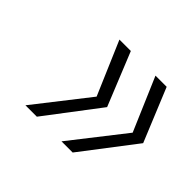

<svg xmlns="http://www.w3.org/2000/svg" viewBox="-92 -593 595 595"><g transform="rotate(45 206.0 -295.0)"><path d="M208 -295 133 -470H183L254 -295L121 -120H71ZM366 -295 291 -470H340L412 -295L278 -120H229Z"/></g></svg>

Font: Fz Poppins ExtLt
Style: Italic
Weight: 200
Italic angle: -10°
Designer: Ninad Kale (Devanagari), Jonny Pinhorn (Latin)
Foundry: Indian Type Foundry
Version: Vit hóa bi Vntype.Com & FontZin.Com